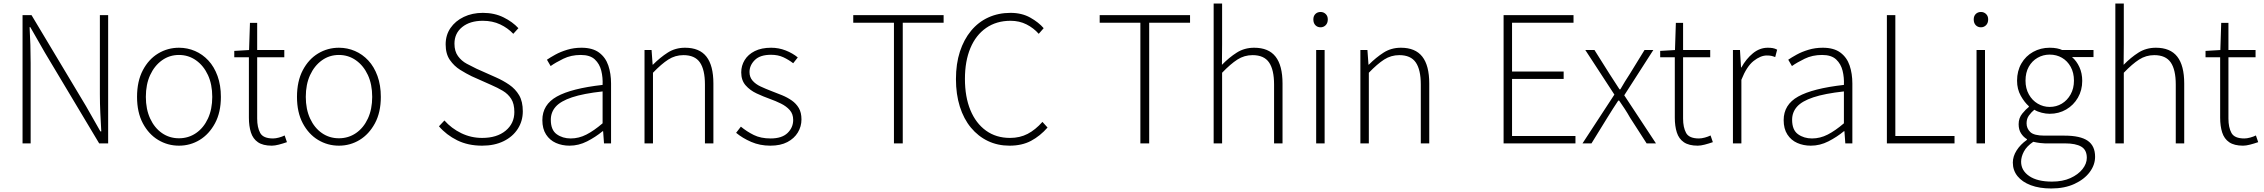

<svg xmlns="http://www.w3.org/2000/svg" viewBox="-20 -814 12852 1090"><path d="M108 0V-728H159L468 -212L550 -68H555Q552 -121 549.5 -173.5Q547 -226 547 -278V-728H594V0H543L235 -515L152 -660H148Q151 -608 152.5 -558Q154 -508 154 -455V0Z M996 13Q932 13 878 -19.5Q824 -52 791 -114Q758 -176 758 -264Q758 -353 791 -415.5Q824 -478 878 -510.5Q932 -543 996 -543Q1044 -543 1087 -524.5Q1130 -506 1163 -470.5Q1196 -435 1215 -382.5Q1234 -330 1234 -264Q1234 -176 1200.5 -114Q1167 -52 1113.5 -19.5Q1060 13 996 13ZM996 -29Q1050 -29 1093 -58.5Q1136 -88 1160.5 -141Q1185 -194 1185 -264Q1185 -335 1160.5 -388Q1136 -441 1093 -471.5Q1050 -502 996 -502Q942 -502 899.5 -471.5Q857 -441 832.5 -388Q808 -335 808 -264Q808 -194 832.5 -141Q857 -88 899.5 -58.5Q942 -29 996 -29Z M1523 13Q1473 13 1444.5 -6.5Q1416 -26 1404.5 -62Q1393 -98 1393 -146V-489H1310V-525L1394 -530L1399 -684H1440V-530H1594V-489H1440V-141Q1440 -91 1457 -59.5Q1474 -28 1530 -28Q1545 -28 1563.5 -33Q1582 -38 1596 -45L1609 -7Q1586 1 1563 7Q1540 13 1523 13Z M1904 13Q1840 13 1786 -19.5Q1732 -52 1699 -114Q1666 -176 1666 -264Q1666 -353 1699 -415.5Q1732 -478 1786 -510.5Q1840 -543 1904 -543Q1952 -543 1995 -524.5Q2038 -506 2071 -470.5Q2104 -435 2123 -382.5Q2142 -330 2142 -264Q2142 -176 2108.5 -114Q2075 -52 2021.5 -19.5Q1968 13 1904 13ZM1904 -29Q1958 -29 2001 -58.5Q2044 -88 2068.5 -141Q2093 -194 2093 -264Q2093 -335 2068.5 -388Q2044 -441 2001 -471.5Q1958 -502 1904 -502Q1850 -502 1807.5 -471.5Q1765 -441 1740.5 -388Q1716 -335 1716 -264Q1716 -194 1740.5 -141Q1765 -88 1807.5 -58.5Q1850 -29 1904 -29Z M2717 13Q2637 13 2575.5 -17.5Q2514 -48 2472 -97L2503 -130Q2543 -85 2598.5 -58Q2654 -31 2717 -31Q2801 -31 2850.5 -72Q2900 -113 2900 -178Q2900 -225 2882 -253Q2864 -281 2834.5 -298.5Q2805 -316 2768 -332L2658 -381Q2627 -396 2592.5 -417.5Q2558 -439 2534 -473.5Q2510 -508 2510 -562Q2510 -615 2537.5 -655Q2565 -695 2613 -718Q2661 -741 2721 -741Q2787 -741 2838.5 -715.5Q2890 -690 2923 -654L2894 -622Q2863 -655 2819.5 -675.5Q2776 -696 2721 -696Q2648 -696 2604 -660.5Q2560 -625 2560 -566Q2560 -523 2580 -495.5Q2600 -468 2630 -452Q2660 -436 2685 -424L2795 -375Q2836 -357 2871 -333Q2906 -309 2927 -273.5Q2948 -238 2948 -182Q2948 -127 2919.5 -82.5Q2891 -38 2839 -12.5Q2787 13 2717 13Z M3213 13Q3171 13 3136 -2.5Q3101 -18 3080 -50.5Q3059 -83 3059 -132Q3059 -220 3141.5 -266Q3224 -312 3401 -332Q3403 -374 3393.5 -412.5Q3384 -451 3357 -476.5Q3330 -502 3277 -502Q3222 -502 3178 -480.5Q3134 -459 3106 -439L3085 -475Q3104 -488 3133 -504Q3162 -520 3200 -531.5Q3238 -543 3281 -543Q3344 -543 3381 -515.5Q3418 -488 3433.5 -442Q3449 -396 3449 -340V0H3409L3404 -69H3401Q3361 -36 3313 -11.5Q3265 13 3213 13ZM3220 -28Q3266 -28 3309 -50Q3352 -72 3401 -114V-295Q3292 -283 3227.5 -261.5Q3163 -240 3135 -208.5Q3107 -177 3107 -134Q3107 -76 3140.5 -52Q3174 -28 3220 -28Z M3639 0V-530H3679L3685 -447H3687Q3728 -488 3771 -515.5Q3814 -543 3869 -543Q3951 -543 3990.5 -492.5Q4030 -442 4030 -340V0H3982V-334Q3982 -418 3953.5 -459.5Q3925 -501 3860 -501Q3813 -501 3774 -476Q3735 -451 3687 -401V0Z M4353 13Q4294 13 4244.5 -8.5Q4195 -30 4159 -60L4186 -95Q4220 -67 4259.5 -47.5Q4299 -28 4355 -28Q4419 -28 4451 -59Q4483 -90 4483 -133Q4483 -167 4463.5 -189Q4444 -211 4413.5 -226Q4383 -241 4352 -252Q4313 -266 4275.5 -283.5Q4238 -301 4213 -329.5Q4188 -358 4188 -403Q4188 -441 4207.5 -473Q4227 -505 4265 -524Q4303 -543 4358 -543Q4401 -543 4440.5 -527.5Q4480 -512 4509 -488L4483 -455Q4457 -475 4427 -489Q4397 -503 4357 -503Q4295 -503 4265 -473Q4235 -443 4235 -405Q4235 -376 4252.5 -356Q4270 -336 4298 -323Q4326 -310 4357 -298Q4389 -286 4419.5 -273.5Q4450 -261 4475 -243.5Q4500 -226 4515 -200.5Q4530 -175 4530 -136Q4530 -96 4509.5 -62Q4489 -28 4450 -7.5Q4411 13 4353 13Z M5055 0V-685H4824V-728H5337V-685H5105V0Z M5711 13Q5644 13 5588.5 -13.5Q5533 -40 5492 -89.5Q5451 -139 5429 -209Q5407 -279 5407 -365Q5407 -452 5429.5 -521Q5452 -590 5493 -639.5Q5534 -689 5591 -715Q5648 -741 5717 -741Q5781 -741 5829 -714Q5877 -687 5905 -654L5877 -622Q5848 -655 5807.5 -675.5Q5767 -696 5717 -696Q5637 -696 5578.5 -655.5Q5520 -615 5489 -541Q5458 -467 5458 -366Q5458 -264 5489 -189Q5520 -114 5577.5 -72.5Q5635 -31 5714 -31Q5770 -31 5814 -54Q5858 -77 5898 -122L5927 -90Q5885 -42 5833.5 -14.5Q5782 13 5711 13Z M6454 0V-685H6223V-728H6736V-685H6504V0Z M6870 0V-794H6918V-564L6917 -446Q6958 -488 7001.5 -515.5Q7045 -543 7100 -543Q7182 -543 7221.5 -492.5Q7261 -442 7261 -340V0H7213V-334Q7213 -418 7184.5 -459.5Q7156 -501 7091 -501Q7044 -501 7005 -476Q6966 -451 6918 -401V0Z M7452 0V-530H7500V0ZM7477 -659Q7459 -659 7447.5 -671Q7436 -683 7436 -704Q7436 -723 7447.5 -734.5Q7459 -746 7477 -746Q7494 -746 7506 -734.5Q7518 -723 7518 -704Q7518 -683 7506 -671Q7494 -659 7477 -659Z M7703 0V-530H7743L7749 -447H7751Q7792 -488 7835 -515.5Q7878 -543 7933 -543Q8015 -543 8054.5 -492.5Q8094 -442 8094 -340V0H8046V-334Q8046 -418 8017.5 -459.5Q7989 -501 7924 -501Q7877 -501 7838 -476Q7799 -451 7751 -401V0Z M8516 0V-728H8913V-685H8564V-408H8857V-366H8564V-42H8924V0Z M8964 0 9145 -277 8980 -530H9032L9117 -395Q9131 -372 9145.5 -351Q9160 -330 9174 -307H9179Q9192 -330 9205 -351Q9218 -372 9233 -395L9316 -530H9366L9201 -273L9381 0H9328L9234 -146Q9220 -171 9204 -195.5Q9188 -220 9172 -243H9167Q9151 -220 9136 -195.5Q9121 -171 9105 -146L9015 0Z M9618 13Q9568 13 9539.5 -6.5Q9511 -26 9499.5 -62Q9488 -98 9488 -146V-489H9405V-525L9489 -530L9494 -684H9535V-530H9689V-489H9535V-141Q9535 -91 9552 -59.5Q9569 -28 9625 -28Q9640 -28 9658.5 -33Q9677 -38 9691 -45L9704 -7Q9681 1 9658 7Q9635 13 9618 13Z M9818 0V-530H9858L9864 -431H9866Q9893 -480 9931.5 -511.5Q9970 -543 10016 -543Q10031 -543 10043.5 -541Q10056 -539 10069 -532L10058 -490Q10045 -495 10035.5 -497Q10026 -499 10010 -499Q9975 -499 9935.5 -468Q9896 -437 9866 -361V0Z M10260 13Q10218 13 10183 -2.5Q10148 -18 10127 -50.5Q10106 -83 10106 -132Q10106 -220 10188.5 -266Q10271 -312 10448 -332Q10450 -374 10440.5 -412.5Q10431 -451 10404 -476.5Q10377 -502 10324 -502Q10269 -502 10225 -480.5Q10181 -459 10153 -439L10132 -475Q10151 -488 10180 -504Q10209 -520 10247 -531.5Q10285 -543 10328 -543Q10391 -543 10428 -515.5Q10465 -488 10480.5 -442Q10496 -396 10496 -340V0H10456L10451 -69H10448Q10408 -36 10360 -11.5Q10312 13 10260 13ZM10267 -28Q10313 -28 10356 -50Q10399 -72 10448 -114V-295Q10339 -283 10274.5 -261.5Q10210 -240 10182 -208.5Q10154 -177 10154 -134Q10154 -76 10187.5 -52Q10221 -28 10267 -28Z M10692 0V-728H10740V-42H11076V0Z M11201 0V-530H11249V0ZM11226 -659Q11208 -659 11196.5 -671Q11185 -683 11185 -704Q11185 -723 11196.5 -734.5Q11208 -746 11226 -746Q11243 -746 11255 -734.5Q11267 -723 11267 -704Q11267 -683 11255 -671Q11243 -659 11226 -659Z M11625 256Q11558 256 11509 237.5Q11460 219 11433.5 186Q11407 153 11407 109Q11407 74 11428.5 40Q11450 6 11487 -20V-24Q11467 -36 11453.5 -57Q11440 -78 11440 -109Q11440 -144 11460.5 -169Q11481 -194 11498 -207V-211Q11473 -233 11452 -270.5Q11431 -308 11431 -356Q11431 -411 11455.5 -453.5Q11480 -496 11522.5 -519.5Q11565 -543 11616 -543Q11639 -543 11657 -539.5Q11675 -536 11687 -530H11865V-490H11743Q11769 -468 11785 -433Q11801 -398 11801 -355Q11801 -302 11776.5 -259.5Q11752 -217 11710 -192.5Q11668 -168 11616 -168Q11595 -168 11571 -174Q11547 -180 11529 -191Q11512 -177 11498.5 -158.5Q11485 -140 11485 -114Q11485 -85 11506 -64.5Q11527 -44 11587 -44H11701Q11790 -44 11832 -15Q11874 14 11874 76Q11874 122 11843.5 163Q11813 204 11757 230Q11701 256 11625 256ZM11616 -207Q11654 -207 11685 -225.5Q11716 -244 11735 -278Q11754 -312 11754 -356Q11754 -401 11735.5 -434.5Q11717 -468 11686 -486Q11655 -504 11616 -504Q11579 -504 11547.5 -486Q11516 -468 11497.5 -435Q11479 -402 11479 -356Q11479 -312 11498 -278Q11517 -244 11548.5 -225.5Q11580 -207 11616 -207ZM11629 217Q11690 217 11734 197Q11778 177 11802.5 146Q11827 115 11827 82Q11827 37 11795.5 18.5Q11764 0 11703 0H11589Q11581 0 11563 -2Q11545 -4 11523 -9Q11486 16 11470 46Q11454 76 11454 104Q11454 154 11500 185.5Q11546 217 11629 217Z M11989 0V-794H12037V-564L12036 -446Q12077 -488 12120.5 -515.5Q12164 -543 12219 -543Q12301 -543 12340.5 -492.5Q12380 -442 12380 -340V0H12332V-334Q12332 -418 12303.5 -459.5Q12275 -501 12210 -501Q12163 -501 12124 -476Q12085 -451 12037 -401V0Z M12714 13Q12664 13 12635.5 -6.5Q12607 -26 12595.5 -62Q12584 -98 12584 -146V-489H12501V-525L12585 -530L12590 -684H12631V-530H12785V-489H12631V-141Q12631 -91 12648 -59.5Q12665 -28 12721 -28Q12736 -28 12754.5 -33Q12773 -38 12787 -45L12800 -7Q12777 1 12754 7Q12731 13 12714 13Z"/></svg>

Font: Noto Sans TC Thin ExtraLight
Style: Regular
Weight: 250
Version: Version 2.004-H2;hotconv 1.0.118;makeotfexe 2.5.65603